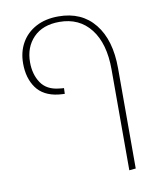

<svg xmlns="http://www.w3.org/2000/svg" viewBox="-87 -662 762 928"><g transform="rotate(-10 293.5 -198.0)"><path d="M472 198V-297Q472 -424 416.5 -495.5Q361 -567 263 -567Q181 -567 135.5 -520Q90 -473 90 -399Q90 -340 118 -298Q146 -256 207 -250Q215 -249 220.5 -248.5Q226 -248 230 -248L229 -220Q224 -220 217 -220.5Q210 -221 198 -222Q125 -231 90.5 -279Q56 -327 56 -399Q56 -456 81 -500Q106 -544 152.5 -569Q199 -594 263 -594Q377 -594 440.5 -515Q504 -436 504 -297V195Z"/></g></svg>

Font: Noto Sans Hebrew Light
Style: Regular
Weight: 100
Version: Version 3.000